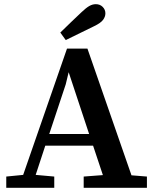

<svg xmlns="http://www.w3.org/2000/svg" viewBox="-20 -900 738 920"><path d="M295 -496 216 -258H407L309 -554ZM10 0V-54L91 -62L301 -667H399L610 -60L684 -54V0H381V-54L473 -61L426 -202H197L151 -62L240 -54V0ZM269 -744Q295 -770 320.5 -794Q346 -818 371 -842Q392 -862 407.5 -871Q423 -880 439 -880Q459 -880 472 -867Q485 -854 485 -836Q485 -820 474 -805Q463 -790 432 -775Q364 -741 295 -708Z"/></svg>

Font: Source Serif 4 SmText Semibold
Style: Regular
Weight: 600
Designer: Frank Grießhammer
Foundry: Adobe
Version: Version 4.005;hotconv 1.1.0;makeotfexe 2.6.0